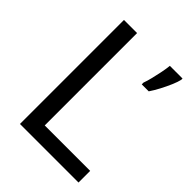

<svg xmlns="http://www.w3.org/2000/svg" viewBox="-204 -823 932 932"><g transform="rotate(45 262.0 -357.0)"><path d="M97 0V-714H187V-80H499V0ZM499 -705Q495 -687 483.5 -660Q472 -633 457 -604.5Q442 -576 427 -554H379V-566Q386 -585 392.5 -611.5Q399 -638 404.5 -665.5Q410 -693 412 -714H499Z"/></g></svg>

Font: Noto Sans Thai Looped
Style: Regular
Weight: 400
Designer: Sasikarn Vongin, Ben Mitchell
Foundry: The Fontpad Ltd
Version: Version 1.001; ttfautohint (v1.8.4.7-5d5b)